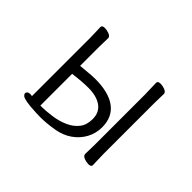

<svg xmlns="http://www.w3.org/2000/svg" viewBox="-137 -986 1274 1274"><g transform="rotate(45 500.0 -349.0)"><path d="M723 -113V-589Q723 -599 722 -619Q720 -661 720 -694Q720 -710 747 -710Q765 -710 786 -702Q809 -693 809 -677Q809 -669 808 -635Q807 -601 807 -589V-113Q807 -89 808.5 -55Q810 -21 810 -9Q810 7 783 7Q765 7 744 -1Q721 -10 721 -27Q721 -35 722 -70.5Q723 -106 723 -113ZM335 12 298 11Q234 8 204 2.5Q174 -3 164 -11.5Q154 -20 154 -29Q154 -47 180 -50H182Q188 -50 192.5 -49Q197 -48 200 -48V-590Q200 -620 198.5 -648.5Q197 -677 197 -694Q197 -710 224 -710Q242 -710 263 -702Q286 -693 286 -677Q286 -665 285 -640Q284 -615 284 -590V-416Q313 -418 351 -422Q389 -426 416 -426Q543 -426 609.5 -376.5Q676 -327 676 -231Q676 -174 649.5 -125Q623 -76 575.5 -43Q528 -10 466 0Q425 7 395.5 9.5Q366 12 335 12ZM425 -352Q369 -352 284 -341V-43Q338 -43 392.5 -51Q447 -59 492.5 -79.5Q538 -100 565.5 -135Q593 -170 593 -225Q593 -288 548 -320Q503 -352 425 -352Z"/></g></svg>

Font: Moon Stars Kai HW
Style: Bold
Weight: 700
Designer: GuiWonder
Version: Version 1.101